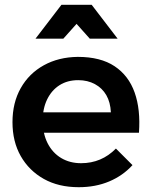

<svg xmlns="http://www.w3.org/2000/svg" viewBox="-20 -775 632 800"><path d="M442 -307Q440 -349 423 -378.5Q406 -408 375.5 -424.5Q345 -441 306 -441Q261 -441 228 -420Q195 -399 176.5 -361Q158 -323 158 -273Q158 -218 178.5 -178Q199 -138 235 -116.5Q271 -95 318 -95Q403 -95 463 -156L532 -87Q492 -43 435 -19Q378 5 308 5Q224 5 162.5 -29.5Q101 -64 66.5 -124.5Q32 -185 32 -266Q32 -347 66.5 -408Q101 -469 162.5 -503Q224 -537 304 -538Q399 -538 457.5 -499Q516 -460 541 -389.5Q566 -319 559 -222H139V-307ZM236 -755H362L470 -614H354L262 -717H336L244 -614H128Z"/></svg>

Font: Alexandria Medium
Style: Regular
Weight: 500
Designer: Mohamed Gaber
Foundry: Kief Type Foundry
Version: Version 5.100